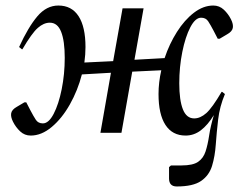

<svg xmlns="http://www.w3.org/2000/svg" viewBox="-20 -480 882 694"><path d="M191 -460Q239 -460 264 -421.5Q289 -383 289 -310Q289 -283 285 -254L389 -259L423 -450H499L466 -264L575 -270Q592 -321 619.5 -364.5Q647 -408 681 -434Q715 -460 751 -460Q773 -460 789 -445Q805 -430 815 -410Q824 -392 821.5 -379Q819 -366 801 -356L774 -340H767L752 -369Q741 -390 732.5 -403Q724 -416 707 -416Q686 -416 668 -381.5Q650 -347 639 -292.5Q628 -238 628 -179Q628 -118 641 -85Q654 -52 682 -52Q704 -52 725.5 -71Q747 -90 781 -148H783L793 -140Q774 -95 768.5 -48Q763 -1 760 42Q757 85 746.5 119.5Q736 154 707 174Q678 194 619 194Q591 194 591 165V124L598 118H636Q677 118 696 105Q715 92 723 67.5Q731 43 736 9.5Q741 -24 753 -64Q731 -28 706 -9Q681 10 651 10Q603 10 578 -28.5Q553 -67 553 -140Q553 -182 563 -226L458 -221L419 0H343L381 -217L276 -211Q261 -153 232.5 -102.5Q204 -52 167 -21Q130 10 91 10Q69 10 53 -5Q37 -20 27 -40Q18 -58 20.5 -71Q23 -84 41 -94L68 -110H75L90 -81Q101 -60 109.5 -47Q118 -34 135 -34Q156 -34 174 -68.5Q192 -103 203 -157.5Q214 -212 214 -271Q214 -332 201 -365Q188 -398 160 -398Q138 -398 116.5 -379Q95 -360 61 -302H59L49 -310Q82 -382 115 -421Q148 -460 191 -460Z"/></svg>

Font: Spectral
Style: Italic
Weight: 400
Italic angle: -10°
Designer: Jean-Baptiste Levee
Foundry: Production Type
Version: Version 2.001